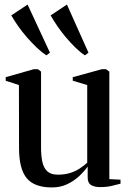

<svg xmlns="http://www.w3.org/2000/svg" viewBox="-20 -812 563 842"><path d="M419.5 8.5Q394.5 8.5 379.5 -0.5Q364.5 -9.5 364.5 -33.5V-81.5Q349.5 -60.5 326.8 -39.2Q304 -18 274.2 -4Q244.5 10 207.5 10Q130.5 10 97 -30.8Q63.5 -71.5 63.5 -162.5L63 -439L5 -458V-473.5L128 -508.5H146.5L160 -498V-165Q160 -128 166 -101.2Q172 -74.5 188 -60.2Q204 -46 233.5 -46Q263 -46 286.8 -53.2Q310.5 -60.5 329.2 -72.8Q348 -85 362.5 -98.5V-439L299 -458V-473.5L426.5 -508.5H445L459.5 -498V-26.5L508.5 -24V-6.5Q492 -2 470 3.2Q448 8.5 419.5 8.5ZM183 -569.5Q163 -582.5 141.2 -603.2Q119.5 -624 98.2 -648.2Q77 -672.5 59.5 -697.5Q42 -722.5 29.5 -744.5L101 -792L199 -581L184 -569.5ZM352 -569.5Q332 -582.5 310.8 -603.2Q289.5 -624 269 -648.2Q248.5 -672.5 231.5 -697.5Q214.5 -722.5 202 -744.5L273.5 -792L368 -581L353 -569.5Z"/></svg>

Font: Merriweather 144pt
Style: Regular
Weight: 400
Version: Version 2.100